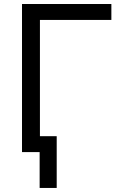

<svg xmlns="http://www.w3.org/2000/svg" viewBox="-20 -747 615 943"><path d="M527 -727.3V-649.1H176.1V0H88.1V-727.3ZM258.5 -78.1V176.1H174.7V-78.1Z"/></svg>

Font: Inter Zeller
Style: Regular
Weight: 400
Designer: Rasmus Andersson; Joe Bland
Foundry: zeller
Version: Version 3.015;git-dec3a8cb1